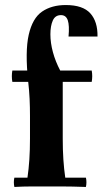

<svg xmlns="http://www.w3.org/2000/svg" viewBox="-20 -740 407 762"><path d="M367 -595H252Q256 -639 249 -659.5Q242 -680 222 -680Q199 -680 189.5 -658.5Q180 -637 180 -604Q180 -570 190 -533Q200 -496 219 -460L229 -415V-190Q229 -145 231.5 -107Q234 -69 239 -35H321Q325 -17 321 2Q264 0 227.5 0Q191 0 164 0Q137 0 104.5 0Q72 0 37 2Q33 -17 37 -35H89Q94 -69 96.5 -107Q99 -145 99 -190V-280Q99 -315 97.5 -347.5Q96 -380 92 -415Q79 -536 94 -602Q109 -668 147 -694Q185 -720 241 -720Q309 -720 338.5 -687Q368 -654 367 -595ZM344 -415H29Q25 -438 29 -460H344Q348 -438 344 -415Z"/></svg>

Font: Poltawski Nowy
Style: Bold
Weight: 700
Designer: Adam Pótawski, Mateusz Machalski, Borys Kosmynka, Ania Wieluska
Foundry: Capitalics.wtf
Version: Version 1.001;gftools[0.9.25]